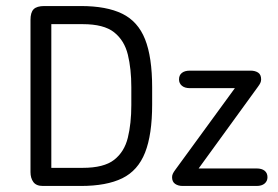

<svg xmlns="http://www.w3.org/2000/svg" viewBox="-20 -616 921 636"><path d="M81 -46Q81 -26 90.5 -13Q100 0 122 0H248Q333 0 385 -25.5Q437 -51 460.5 -110.5Q484 -170 484 -270V-326Q484 -427 460.5 -486Q437 -545 385 -570.5Q333 -596 248 -596H127Q102 -596 91.5 -585.5Q81 -575 81 -550ZM150 -60V-536H254Q324 -536 358 -509Q392 -482 403.5 -435Q415 -388 415 -327V-268Q415 -207 403.5 -160Q392 -113 358 -86.5Q324 -60 254 -60ZM638 -58 834 -328Q840 -336 842.5 -341.5Q845 -347 845 -353Q845 -369 835 -375.5Q825 -382 810 -382H609Q592 -382 582.5 -374.5Q573 -367 573 -353Q573 -340 582.5 -332Q592 -324 609 -324H758L561 -54Q555 -46 552.5 -40.5Q550 -35 550 -29Q550 -14 560 -7Q570 0 585 0H830Q847 0 856.5 -8Q866 -16 866 -29Q866 -43 856.5 -50.5Q847 -58 830 -58Z"/></svg>

Font: Beiruti
Style: Regular
Weight: 400
Version: Version 1.00